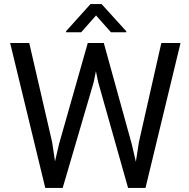

<svg xmlns="http://www.w3.org/2000/svg" viewBox="-20 -922 927 942"><path d="M269.5 -214.8 410.6 -710.9H479L439.5 -518.1L287.6 0H219.7ZM123.5 -710.9 235.8 -224.6 269.5 0H202.1L29.8 -710.9ZM661.6 -225.1 771.5 -710.9H865.7L693.8 0H626.5ZM489.3 -710.9 626.5 -214.8 676.3 0H608.4L461.9 -518.1L421.9 -710.9ZM478.5 -901.9 599.6 -768.6V-763.7H524.4L451.2 -846.2L378.4 -763.7H304.2V-769L423.8 -901.9Z"/></svg>

Font: RobotoDEMO
Style: Regular
Weight: 400
Designer: Christian Robertson
Foundry: Google
Version: Version 2.136